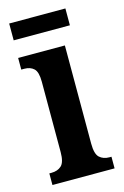

<svg xmlns="http://www.w3.org/2000/svg" viewBox="-108 -731 505 782"><g transform="rotate(-15 145.0 -340.5)"><path d="M13 0V-49H22Q48 -49 64 -63.5Q80 -78 80 -121V-418Q80 -459 65 -473Q50 -487 25 -487H12V-536H209V-122Q209 -78 225 -63.5Q241 -49 266 -49H275V0ZM13 -610V-681H250V-610Z"/></g></svg>

Font: Noto Serif Tamil ExtraCondensed
Style: Bold
Weight: 700
Width: 2
Designer: Indian Type Foundry, Tom Grace, and the Monotype Design Team
Foundry: Monotype Imaging Inc.
Version: Version 2.004; ttfautohint (v1.8.4.7-5d5b)